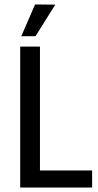

<svg xmlns="http://www.w3.org/2000/svg" viewBox="-20 -845 440 865"><path d="M76 -682 138 -825 229 -824 140 -682ZM395 -77V0H71V-635H160V-77Z"/></svg>

Font: Gemunu Libre Medium
Style: Regular
Weight: 500
Designer: Puspanada Ekanayake, Sola Matas, Pathum Egodawatta, Kosala Senevirathne
Foundry: mooniak
Version: Version 1.100